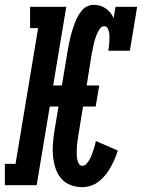

<svg xmlns="http://www.w3.org/2000/svg" viewBox="-50 -763 585 791"><path d="M289 8Q263 8 240 -1Q217 -10 201.5 -28.5Q186 -47 178.5 -70.5Q171 -94 168.5 -119Q166 -144 168 -170Q170 -196 174 -222L191 -324H155L101 0H-30V-88H14L107 -647H74V-735H223L169 -411H205L229 -556Q232 -570 234.5 -584Q237 -598 240.5 -612Q244 -626 248.5 -640Q253 -654 258 -667.5Q263 -681 270 -694Q277 -707 286.5 -719Q296 -731 309.5 -737Q323 -743 337 -743Q351 -743 363.5 -739Q376 -735 386.5 -727.5Q397 -720 405 -710Q413 -700 418 -688L426 -735H515L485 -554H396Q398 -563 399 -572.5Q400 -582 400.5 -591.5Q401 -601 401 -610.5Q401 -620 399.5 -629Q398 -638 393.5 -646.5Q389 -655 379 -655Q371 -655 365 -648.5Q359 -642 355 -634.5Q351 -627 348 -619.5Q345 -612 342.5 -604.5Q340 -597 338 -589Q336 -581 334.5 -573.5Q333 -566 331.5 -558Q330 -550 328 -542L307 -411H359L344 -324H292L273 -207Q272 -199 270.5 -190Q269 -181 268 -172Q267 -163 266.5 -154.5Q266 -146 266 -137Q266 -128 266.5 -119.5Q267 -111 269 -103Q271 -95 275.5 -87.5Q280 -80 289 -80Q299 -80 306.5 -88.5Q314 -97 319 -106Q324 -115 327.5 -124.5Q331 -134 334.5 -143.5Q338 -153 340.5 -163Q343 -173 345 -182L435 -143Q430 -125 422.5 -108Q415 -91 406 -74.5Q397 -58 385 -43Q373 -28 358 -16Q343 -4 325 2Q307 8 289 8Z"/></svg>

Font: Iosevka Slab Semibold
Style: Italic
Weight: 600
Italic angle: -9°
Monospace: yes
Designer: Belleve Invis
Foundry: Belleve Invis
Version: Version 11.1.1; ttfautohint (v1.8.3)